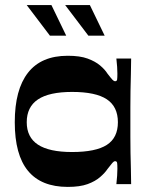

<svg xmlns="http://www.w3.org/2000/svg" viewBox="-20 -723 587 754"><path d="M246 11Q142 11 90 -52Q38 -115 38 -243Q38 -371 90 -437.5Q142 -504 246 -504Q294 -504 324 -493Q354 -482 373 -466Q392 -450 402 -434Q415 -417 421 -410.5Q427 -404 432 -404Q439 -404 440 -411Q441 -418 441 -434Q441 -444 440 -460.5Q439 -477 437 -493H495Q495 -464 494 -431.5Q493 -399 492.5 -366Q492 -333 492 -302Q492 -271 492 -243Q492 -217 492 -186.5Q492 -156 492.5 -124Q493 -92 494 -60.5Q495 -29 495 0H437Q439 -17 440 -33Q441 -49 441 -60Q441 -76 440 -83Q439 -90 432 -90Q427 -90 421 -83Q415 -76 402 -59Q392 -44 373 -27.5Q354 -11 324 0Q294 11 246 11ZM263 -126Q356 -126 399.5 -154Q443 -182 443 -243Q443 -304 399.5 -333Q356 -362 263 -362Q173 -362 129 -332.5Q85 -303 85 -243Q85 -184 129 -155Q173 -126 263 -126ZM327 -583 236 -703H333L391 -583ZM176 -583 85 -703H182L240 -583Z"/></svg>

Font: Ojuju ExtraLight
Style: Bold
Weight: 700
Version: Version 1.000